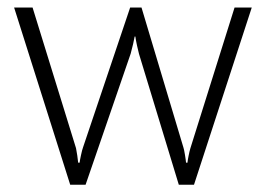

<svg xmlns="http://www.w3.org/2000/svg" viewBox="-20 -496 717 518"><path d="M18.1 -475.6H67.9L185.1 -96.2Q186.5 -89.4 188.5 -76.4Q190.4 -63.5 190.9 -57.1H194.8Q195.3 -62.5 198.5 -77.4Q201.7 -92.3 204.1 -98.6L331.1 -475.6H361.8L475.1 -97.2Q476.6 -92.8 479 -78.4Q481.4 -64 481.9 -57.1H485.8Q486.3 -63.5 488.8 -75.7Q491.2 -87.9 493.7 -96.2L612.8 -475.6H659.2L503.4 2.4H462.4L355 -350.6Q353 -357.4 349.6 -373.3Q346.2 -389.2 345.2 -397.5H343.3Q342.8 -393.1 339.1 -377.2Q335.4 -361.3 332.5 -351.1L210.9 2.4H169.4Z"/></svg>

Font: Selawik Light
Style: Regular
Weight: 300
Designer: Aaron Bell
Foundry: Microsoft Corporation
Version: Version 1.01